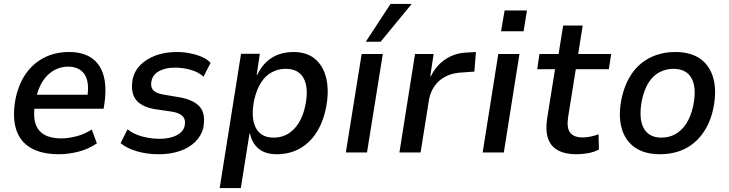

<svg xmlns="http://www.w3.org/2000/svg" viewBox="-20 -771 3687 971"><path d="M279 9Q189 9 134 -24Q79 -57 60.5 -120.5Q42 -184 59 -273Q75 -348 112 -400Q149 -452 204.5 -480Q260 -508 330 -508Q397 -508 440.5 -479.5Q484 -451 502 -395Q520 -339 509 -254L504 -221H135L146 -292H440L420 -270Q430 -328 421 -363.5Q412 -399 387 -416.5Q362 -434 324 -434Q285 -434 251.5 -414.5Q218 -395 194.5 -358Q171 -321 161 -266L157 -244Q147 -185 159 -147Q171 -109 204 -90Q237 -71 289 -71Q324 -71 365.5 -81.5Q407 -92 444 -116L470 -46Q426 -16 375 -3.5Q324 9 279 9Z M783 9Q723 9 672 -6Q621 -21 590 -47L625 -117Q646 -100 673 -89.5Q700 -79 729.5 -74Q759 -69 786 -69Q839 -69 873.5 -87Q908 -105 914 -135Q920 -165 905 -182Q890 -199 852 -206L763 -219Q694 -231 666.5 -268Q639 -305 651 -371Q660 -412 689.5 -442Q719 -472 766 -490Q813 -508 875 -508Q908 -508 941 -501.5Q974 -495 1001.5 -483Q1029 -471 1045 -453L1009 -383Q984 -407 944 -418Q904 -429 866 -429Q816 -429 784 -411Q752 -393 746 -361Q740 -333 754 -316Q768 -299 805 -293L888 -279Q963 -265 992 -229Q1021 -193 1008 -124Q999 -86 968.5 -55Q938 -24 890.5 -7.5Q843 9 783 9Z M1091 180 1199 -499H1294L1278 -391H1280Q1301 -434 1329 -459.5Q1357 -485 1391.5 -496.5Q1426 -508 1464 -508Q1533 -508 1575 -471.5Q1617 -435 1631 -370.5Q1645 -306 1628 -222Q1612 -147 1577 -95.5Q1542 -44 1492 -17.5Q1442 9 1379 9Q1321 9 1287.5 -19.5Q1254 -48 1244 -96L1242 -97L1198 180ZM1364 -75Q1404 -75 1435.5 -93.5Q1467 -112 1490 -148Q1513 -184 1524 -237Q1542 -324 1516.5 -373.5Q1491 -423 1425 -423Q1387 -423 1354.5 -405.5Q1322 -388 1299.5 -352.5Q1277 -317 1265 -263Q1248 -175 1273.5 -125Q1299 -75 1364 -75Z M1729 0 1809 -498H1916L1836 0ZM1830 -560 1955 -751H2062L1905 -560Z M2000 0 2079 -498H2173L2156 -385H2159Q2185 -439 2231.5 -470.5Q2278 -502 2337 -505L2387 -508L2379 -409L2298 -403Q2261 -399 2229.5 -382Q2198 -365 2177.5 -335.5Q2157 -306 2150 -269L2107 0Z M2514 -613 2532 -718H2645L2628 -613ZM2421 0 2500 -498H2607L2528 0Z M2895 9Q2838 9 2801.5 -11Q2765 -31 2751.5 -71Q2738 -111 2747 -172L2787 -421H2697L2708 -498H2805L2828 -642H2927L2904 -498H3071L3059 -421H2892L2853 -178Q2845 -124 2863.5 -100Q2882 -76 2927 -76Q2947 -76 2968 -80.5Q2989 -85 3007 -92L3009 -15Q2985 -2 2955 3.5Q2925 9 2895 9Z M3317 9Q3240 9 3190.5 -25.5Q3141 -60 3123.5 -124Q3106 -188 3124 -275Q3137 -333 3161.5 -376.5Q3186 -420 3221 -449Q3256 -478 3300 -493Q3344 -508 3395 -508Q3473 -508 3521.5 -473.5Q3570 -439 3587.5 -375.5Q3605 -312 3588 -225Q3576 -167 3551 -123Q3526 -79 3491 -49.5Q3456 -20 3412.5 -5.5Q3369 9 3317 9ZM3325 -75Q3364 -75 3395.5 -92.5Q3427 -110 3450.5 -145.5Q3474 -181 3486 -237Q3504 -327 3477.5 -375Q3451 -423 3386 -423Q3349 -423 3316.5 -406.5Q3284 -390 3261 -354.5Q3238 -319 3226 -263Q3209 -172 3235 -123.5Q3261 -75 3325 -75Z"/></svg>

Font: Nunito Sans 7pt SemiCondensed SemiBold
Style: Italic
Weight: 600
Width: 4
Italic angle: -9°
Designer: Vernon Adams
Foundry: Vernon Adams
Version: Version 3.101;gftools[0.9.27]